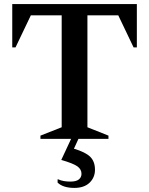

<svg xmlns="http://www.w3.org/2000/svg" viewBox="-20 -680 730 940"><path d="M178 0V-16L282 -57V-605H131L56 -448H40V-660H650V-448H634L559 -605H408V-57L511 -16V0H364L342 48Q399 65 422 88Q445 111 445 151Q445 189 418.5 214.5Q392 240 344 240Q289 240 262 214V198H265Q278 204 293 206.5Q308 209 325 209Q353 209 366 198.5Q379 188 379 171Q379 149 359 134.5Q339 120 280 103L328 0Z"/></svg>

Font: Spectral SC SemiBold
Style: Regular
Weight: 600
Designer: Jean-Baptiste Levee
Foundry: Production Type
Version: Version 2.001